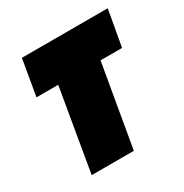

<svg xmlns="http://www.w3.org/2000/svg" viewBox="-116 -554 621 647"><g transform="rotate(-30 194.0 -230.0)"><path d="M54 -460 30 -320H363L388 -460ZM135 -440 60 0H224L300 -440Z"/></g></svg>

Font: Jost ExtraBold
Style: Italic
Weight: 800
Italic angle: -5°
Version: Version 3.710